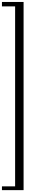

<svg xmlns="http://www.w3.org/2000/svg" viewBox="-69 -997 352 1993"><path d="M175.8 -976.6V976.6H-48.8V937.5H87.9V-930.7H-48.8V-976.6Z"/></svg>

Font: Tuladha Jejeg
Style: Regular
Weight: 400
Designer: R.S. Wihananto
Foundry: R.S. Wihananto
Version: Version 1.92